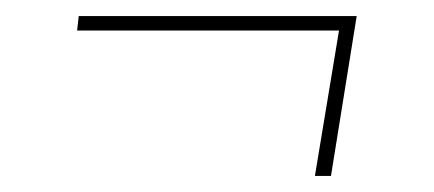

<svg xmlns="http://www.w3.org/2000/svg" viewBox="-20 -369 540 239"><path d="M392 -150H372L402 -331H76L78 -349H424Z"/></svg>

Font: Iosevka Curly Slab Thin
Style: Italic
Weight: 100
Italic angle: -9°
Monospace: yes
Designer: Belleve Invis
Foundry: Belleve Invis
Version: Version 22.1.2; ttfautohint (v1.8.4)